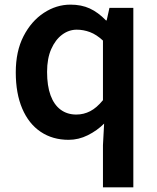

<svg xmlns="http://www.w3.org/2000/svg" viewBox="-20 -589 677 828"><path d="M424 219V37L429 -56Q399 -26 359 -6Q319 14 276 14Q207 14 155.5 -20.5Q104 -55 76 -120.5Q48 -186 48 -277Q48 -368 81.5 -433Q115 -498 169 -533.5Q223 -569 284 -569Q331 -569 367 -552.5Q403 -536 437 -501H440L452 -555H555V219ZM309 -95Q341 -95 369 -109.5Q397 -124 424 -157V-414Q396 -440 368 -450.5Q340 -461 311 -461Q277 -461 248 -439.5Q219 -418 201 -377.5Q183 -337 183 -279Q183 -219 198 -178Q213 -137 241.5 -116Q270 -95 309 -95Z"/></svg>

Font: Noto Sans KR Thin SemiBold
Style: Regular
Weight: 600
Version: Version 2.004-H2;hotconv 1.0.118;makeotfexe 2.5.65603